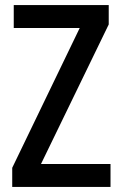

<svg xmlns="http://www.w3.org/2000/svg" viewBox="-20 -734 479 754"><path d="M414 0V-90H141L407 -638V-714H34V-624H293L28 -75V0Z"/></svg>

Font: Noto Sans Armenian Condensed Medium
Style: Regular
Weight: 500
Width: 3
Designer: Monotype Design Team
Foundry: Monotype Imaging Inc.
Version: Version 2.008